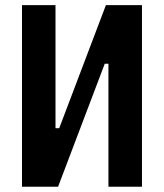

<svg xmlns="http://www.w3.org/2000/svg" viewBox="-20 -713 626 733"><path d="M64 0V-693.4H191.9V-223.6H206.1L384.3 -693.4H522V0H394V-469.7H379.9L201.7 0Z"/></svg>

Font: Caskaydia Cove
Style: Bold
Weight: 700
Monospace: yes
Designer: Aaron Bell
Foundry: Saja Typeworks
Version: Version 4.300; ttfautohint (v1.8.3)